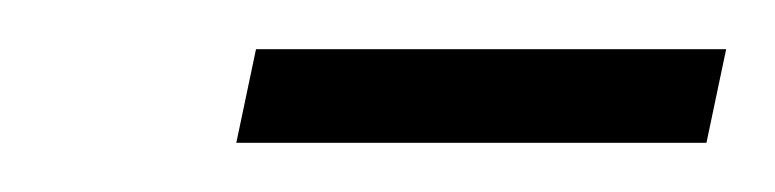

<svg xmlns="http://www.w3.org/2000/svg" viewBox="-20 -670 315 78"><path d="M76 -612 84 -650H275L267 -612Z"/></svg>

Font: Saira Ultra Condensed Light
Style: Italic
Weight: 300
Width: 1
Italic angle: -12°
Designer: Hector Gatti with collaboration of the Omnibus-Type team
Foundry: Omnibus-Type
Version: Version 1.001; ttfautohint (v1.8)